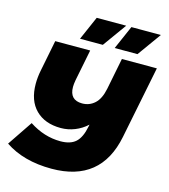

<svg xmlns="http://www.w3.org/2000/svg" viewBox="-143 -1030 1104 1252"><g transform="rotate(15 408.5 -403.5)"><path d="M817 -700 719 -211Q655 110 322 110Q133 110 7 25L121 -144Q222 -78 332 -78Q399 -78 434.5 -110Q470 -142 485 -218L488 -232Q451 -198 405.5 -180Q360 -162 312 -162Q204 -162 142 -224Q80 -286 80 -399Q80 -444 90 -493L131 -700H367L325 -489Q320 -461 320 -442Q320 -353 405 -353Q454 -353 489.5 -385.5Q525 -418 539 -488L581 -700ZM353 -917H552L437 -757H283ZM587 -917H786L671 -757H517Z"/></g></svg>

Font: Montserrat Alternates Black
Style: Italic
Weight: 900
Italic angle: -11.3°
Designer: Julieta Ulanovsky
Foundry: Julieta Ulanovsky
Version: Version 7.200